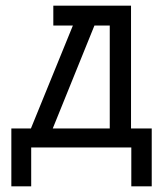

<svg xmlns="http://www.w3.org/2000/svg" viewBox="-20 -520 575 677"><path d="M443 137V0H90V137H20V-67H89L237 -430H168V-500H442V-67H515V137ZM367 -430H313L166 -67H367Z"/></svg>

Font: Kelly Slab
Style: Regular
Weight: 400
Designer: Denis Masharov
Foundry: Denis Masharov
Version: Version 1.001